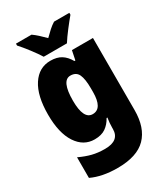

<svg xmlns="http://www.w3.org/2000/svg" viewBox="-240 -872 1063 1218"><g transform="rotate(-30 292.0 -263.0)"><path d="M364 -766Q343 -753 323 -735Q303 -717 280 -694Q257 -717 238.5 -734Q220 -751 199 -766H85V-752Q109 -726 143.5 -681Q178 -636 196 -606H366Q386 -638 419.5 -681.5Q453 -725 476 -752V-766ZM355 -282V-256Q355 -135 284 -135Q217 -135 217 -272Q217 -418 282 -418Q324 -418 339.5 -384.5Q355 -351 355 -282ZM36 -274Q36 -139 85 -64.5Q134 10 215 10Q265 10 296 -11.5Q327 -33 347 -70H353Q347 -34 347 2V10Q347 95 241 95Q190 95 148.5 84.5Q107 74 60 52V203Q138 240 250 240Q393 240 459.5 172Q526 104 526 -25V-553H372L358 -485H351Q329 -524 298 -543.5Q267 -563 219 -563Q135 -563 85.5 -487.5Q36 -412 36 -274Z"/></g></svg>

Font: Noto Sans UI SemiCondensed Black
Style: Regular
Weight: 900
Width: 4
Designer: Monotype Design Team
Foundry: Monotype Imaging Inc.
Version: 1.001